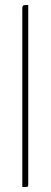

<svg xmlns="http://www.w3.org/2000/svg" viewBox="-20 -755 205 775"><path d="M70 0V-720Q70 -728 72 -731Q74 -734 79.5 -734.5Q85 -735 94 -735V-10Q94 -5 93 -3Q92 -1 87 -0.5Q82 0 70 0Z"/></svg>

Font: Yanone Kaffeesatz ExtraLight
Style: Regular
Weight: 200
Designer: Yanone (Cyrillic: Daniel Pouzeot, Huerta Tipografica, and Cyreal)
Foundry: Yanone
Version: Version 2.003